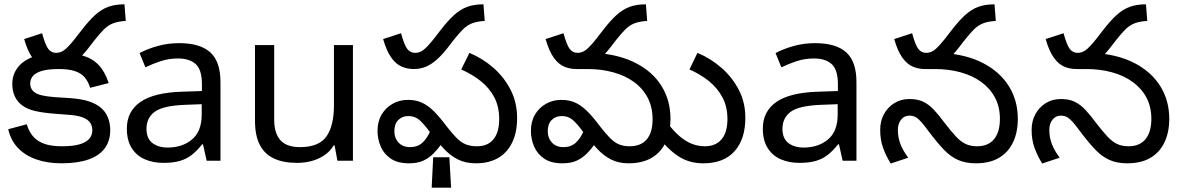

<svg xmlns="http://www.w3.org/2000/svg" viewBox="-20 -745 5475 890"><path d="M234 -425Q205 -425 178.5 -436Q152 -447 130 -477.5Q108 -508 92 -564L175 -591Q190 -536 204 -518Q218 -500 240 -500Q260 -500 277.5 -512.5Q295 -525 327 -565L358 -605Q392 -649 420.5 -675Q449 -701 481 -713Q513 -725 557 -725L563 -648Q528 -646 504.5 -637Q481 -628 461.5 -608.5Q442 -589 416 -556L393 -526Q365 -490 340 -468Q315 -446 289.5 -435.5Q264 -425 234 -425ZM264 12Q200 12 148.5 -6Q97 -24 63.5 -59Q30 -94 18 -146L104 -169Q113 -138 131.5 -115Q150 -92 182.5 -79.5Q215 -67 267 -67Q320 -67 350.5 -76.5Q381 -86 394.5 -102.5Q408 -119 408 -141Q408 -161 398 -176Q388 -191 364 -200.5Q340 -210 297 -213L232 -218Q180 -222 142.5 -230.5Q105 -239 81 -258Q60 -274 48.5 -298.5Q37 -323 37 -357Q37 -398 61 -430.5Q85 -463 132.5 -481.5Q180 -500 252 -500Q318 -500 362.5 -487.5Q407 -475 436.5 -444.5Q466 -414 484 -360L398 -338Q389 -367 372.5 -386.5Q356 -406 327 -415.5Q298 -425 252 -425Q202 -425 173 -416Q144 -407 132 -392Q120 -377 120 -358Q120 -331 142.5 -315.5Q165 -300 231 -295L308 -290Q360 -286 392.5 -275Q425 -264 446 -247Q469 -228 480 -201Q491 -174 491 -142Q491 -92 465.5 -57.5Q440 -23 389.5 -5.5Q339 12 264 12Z M810 -545Q908 -545 955 -502Q1002 -459 1002 -365V0H938L921 -76H917Q894 -47 869.5 -27.5Q845 -8 813.5 1Q782 10 737 10Q689 10 650.5 -7Q612 -24 590 -59.5Q568 -95 568 -149Q568 -229 631 -272.5Q694 -316 825 -320L916 -323V-355Q916 -422 887 -448Q858 -474 805 -474Q763 -474 725 -461.5Q687 -449 654 -433L627 -499Q662 -518 710 -531.5Q758 -545 810 -545ZM836 -259Q736 -255 697.5 -227Q659 -199 659 -148Q659 -103 686.5 -82Q714 -61 757 -61Q825 -61 870 -98.5Q915 -136 915 -214V-262Z M1616 -536V0H1544L1531 -71H1527Q1510 -43 1483 -25Q1456 -7 1424 1.5Q1392 10 1357 10Q1293 10 1249.5 -10.5Q1206 -31 1184 -74Q1162 -117 1162 -185V-536H1251V-191Q1251 -127 1280 -95Q1309 -63 1370 -63Q1459 -63 1493.5 -113Q1528 -163 1528 -257V-536Z M1898 -425Q1869 -425 1842.5 -436Q1816 -447 1794 -477.5Q1772 -508 1756 -564L1839 -591Q1854 -536 1868 -518Q1882 -500 1904 -500Q1924 -500 1941.5 -512.5Q1959 -525 1991 -565L2022 -605Q2056 -649 2084.5 -675Q2113 -701 2145 -713Q2177 -725 2221 -725L2227 -648Q2192 -646 2168.5 -637Q2145 -628 2125.5 -608.5Q2106 -589 2080 -556L2057 -526Q2029 -490 2004 -468Q1979 -446 1953.5 -435.5Q1928 -425 1898 -425ZM2186 12Q2138 12 2102.5 -6Q2067 -24 2037 -56Q2007 -88 1974 -131Q1945 -171 1924 -189Q1903 -207 1873 -207Q1845 -207 1826.5 -189Q1808 -171 1808 -136Q1808 -105 1827.5 -84Q1847 -63 1881 -63Q1915 -63 1937.5 -83Q1960 -103 1976 -141L2029 -81Q2010 -54 1989 -33Q1968 -12 1941.5 0Q1915 12 1876 12Q1823 12 1791 -10Q1759 -32 1744.5 -66.5Q1730 -101 1730 -138Q1730 -182 1749 -214Q1768 -246 1800 -264Q1832 -282 1871 -282Q1907 -282 1935 -269.5Q1963 -257 1990 -230.5Q2017 -204 2049 -161Q2076 -126 2097 -105Q2118 -84 2140 -75.5Q2162 -67 2191 -67Q2241 -67 2267.5 -99.5Q2294 -132 2294 -193Q2294 -251 2271 -294.5Q2248 -338 2208 -369.5Q2168 -401 2118 -423L2156 -500Q2218 -474 2268 -430Q2318 -386 2347.5 -327.5Q2377 -269 2377 -198Q2377 -132 2354.5 -85Q2332 -38 2289.5 -13Q2247 12 2186 12ZM1981 125 1988 -16H2063L2071 125Z M3240 12Q3173 12 3122.5 -22Q3072 -56 3033 -111L3073 -176Q3101 -139 3128.5 -115Q3156 -91 3185.5 -79Q3215 -67 3247 -67Q3298 -67 3325 -99.5Q3352 -132 3352 -193Q3352 -251 3328.5 -294.5Q3305 -338 3265.5 -369.5Q3226 -401 3176 -423L3213 -500Q3275 -474 3325 -430Q3375 -386 3405 -328Q3435 -270 3435 -199Q3435 -100 3385 -44Q3335 12 3240 12ZM2893 12Q2847 12 2812 -6Q2777 -24 2747.5 -56Q2718 -88 2685 -131Q2656 -171 2635 -189Q2614 -207 2584 -207Q2556 -207 2537.5 -189Q2519 -171 2519 -136Q2519 -105 2538.5 -84Q2558 -63 2592 -63Q2626 -63 2648.5 -83Q2671 -103 2687 -141L2740 -81Q2721 -54 2700 -33Q2679 -12 2652.5 0Q2626 12 2587 12Q2534 12 2502 -10Q2470 -32 2455.5 -66.5Q2441 -101 2441 -138Q2441 -182 2460 -214Q2479 -246 2511 -264Q2543 -282 2582 -282Q2618 -282 2646 -269.5Q2674 -257 2701 -230.5Q2728 -204 2760 -161Q2787 -126 2808 -105Q2829 -84 2850 -75.5Q2871 -67 2898 -67Q2951 -67 2978 -99Q3005 -131 3005 -192Q3005 -249 2982 -292.5Q2959 -336 2918 -365.5Q2877 -395 2822 -410Q2767 -425 2704 -425H2655L2738 -500Q2849 -493 2927.5 -452.5Q3006 -412 3047 -345.5Q3088 -279 3088 -194Q3088 -135 3067 -88Q3046 -41 3002.5 -14.5Q2959 12 2893 12ZM2651 -425Q2622 -425 2595.5 -436Q2569 -447 2547 -477.5Q2525 -508 2509 -564L2592 -591Q2607 -536 2621 -518Q2635 -500 2657 -500Q2677 -500 2694.5 -512.5Q2712 -525 2744 -565L2775 -605Q2809 -649 2837.5 -675Q2866 -701 2898 -713Q2930 -725 2974 -725L2980 -648Q2945 -646 2921.5 -637Q2898 -628 2878.5 -608.5Q2859 -589 2833 -556L2810 -526Q2782 -490 2757 -468Q2732 -446 2706.5 -435.5Q2681 -425 2651 -425Z M3758 -545Q3856 -545 3903 -502Q3950 -459 3950 -365V0H3886L3869 -76H3865Q3842 -47 3817.5 -27.5Q3793 -8 3761.5 1Q3730 10 3685 10Q3637 10 3598.5 -7Q3560 -24 3538 -59.5Q3516 -95 3516 -149Q3516 -229 3579 -272.5Q3642 -316 3773 -320L3864 -323V-355Q3864 -422 3835 -448Q3806 -474 3753 -474Q3711 -474 3673 -461.5Q3635 -449 3602 -433L3575 -499Q3610 -518 3658 -531.5Q3706 -545 3758 -545ZM3784 -259Q3684 -255 3645.5 -227Q3607 -199 3607 -148Q3607 -103 3634.5 -82Q3662 -61 3705 -61Q3773 -61 3818 -98.5Q3863 -136 3863 -214V-262Z M4503 12Q4456 12 4421 -3.5Q4386 -19 4355 -51.5Q4324 -84 4287 -133Q4266 -162 4251.5 -178.5Q4237 -195 4224.5 -202Q4212 -209 4195 -209Q4172 -209 4157 -190.5Q4142 -172 4142 -143Q4142 -108 4154 -77Q4166 -46 4190 -14L4109 13Q4087 -22 4073.5 -59.5Q4060 -97 4060 -143Q4060 -184 4077.5 -216Q4095 -248 4125.5 -267Q4156 -286 4196 -286Q4235 -286 4261.5 -272.5Q4288 -259 4310.5 -234.5Q4333 -210 4359 -175Q4389 -136 4411.5 -112Q4434 -88 4456.5 -77.5Q4479 -67 4509 -67Q4561 -67 4588 -100Q4615 -133 4615 -194Q4615 -250 4592 -293Q4569 -336 4528 -365.5Q4487 -395 4432 -410Q4377 -425 4313 -425H4269L4347 -500Q4459 -493 4537 -452.5Q4615 -412 4656.5 -345.5Q4698 -279 4698 -194Q4698 -132 4676 -85.5Q4654 -39 4611 -13.5Q4568 12 4503 12ZM4267 -425Q4238 -425 4211.5 -436Q4185 -447 4163 -477.5Q4141 -508 4125 -564L4208 -591Q4223 -536 4237 -518Q4251 -500 4273 -500Q4293 -500 4310.5 -512.5Q4328 -525 4360 -565L4391 -605Q4425 -649 4453.5 -675Q4482 -701 4514 -713Q4546 -725 4590 -725L4596 -648Q4561 -646 4537.5 -637Q4514 -628 4494.5 -608.5Q4475 -589 4449 -556L4426 -526Q4398 -490 4373 -468Q4348 -446 4322.5 -435.5Q4297 -425 4267 -425Z M5205 12Q5158 12 5123 -3.5Q5088 -19 5057 -51.5Q5026 -84 4989 -133Q4968 -162 4953.5 -178.5Q4939 -195 4926.5 -202Q4914 -209 4897 -209Q4874 -209 4859 -190.5Q4844 -172 4844 -143Q4844 -108 4856 -77Q4868 -46 4892 -14L4811 13Q4789 -22 4775.5 -59.5Q4762 -97 4762 -143Q4762 -184 4779.5 -216Q4797 -248 4827.5 -267Q4858 -286 4898 -286Q4937 -286 4963.5 -272.5Q4990 -259 5012.5 -234.5Q5035 -210 5061 -175Q5091 -136 5113.5 -112Q5136 -88 5158.5 -77.5Q5181 -67 5211 -67Q5263 -67 5290 -100Q5317 -133 5317 -194Q5317 -250 5294 -293Q5271 -336 5230 -365.5Q5189 -395 5134 -410Q5079 -425 5015 -425H4971L5049 -500Q5161 -493 5239 -452.5Q5317 -412 5358.5 -345.5Q5400 -279 5400 -194Q5400 -132 5378 -85.5Q5356 -39 5313 -13.5Q5270 12 5205 12ZM4969 -425Q4940 -425 4913.5 -436Q4887 -447 4865 -477.5Q4843 -508 4827 -564L4910 -591Q4925 -536 4939 -518Q4953 -500 4975 -500Q4995 -500 5012.5 -512.5Q5030 -525 5062 -565L5093 -605Q5127 -649 5155.5 -675Q5184 -701 5216 -713Q5248 -725 5292 -725L5298 -648Q5263 -646 5239.5 -637Q5216 -628 5196.5 -608.5Q5177 -589 5151 -556L5128 -526Q5100 -490 5075 -468Q5050 -446 5024.5 -435.5Q4999 -425 4969 -425Z"/></svg>

Font: telugu15
Style: Book
Weight: 400
Designer: Jelle Bosma - Monotype Design Team
Foundry: Monotype Imaging Inc.
Version: Version 2.003